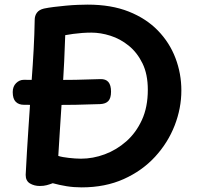

<svg xmlns="http://www.w3.org/2000/svg" viewBox="-20 -785 857 830"><path d="M83 -332Q61 -332 48 -345Q35 -358 35 -387Q35 -411 49.5 -425.5Q64 -440 83 -440Q132 -439 190 -439Q248 -439 306.5 -440Q365 -441 413 -443Q437 -444 448.5 -430.5Q460 -417 460 -389Q460 -361 448.5 -348.5Q437 -336 413 -335Q364 -333 306.5 -332Q249 -331 190.5 -331Q132 -331 83 -332ZM91 -29Q96 -128 103 -231.5Q110 -335 117 -440Q122 -506 125.5 -571.5Q129 -637 130 -699Q130 -717 139.5 -730Q149 -743 170 -748Q189 -752 213.5 -755Q238 -758 264.5 -760.5Q291 -763 315.5 -764Q340 -765 359 -765Q461 -765 536.5 -735Q612 -705 662.5 -653Q713 -601 738.5 -534Q764 -467 764 -394Q764 -317 735 -242.5Q706 -168 650.5 -107.5Q595 -47 515 -11Q435 25 333 25Q299 25 268 20Q237 15 208 7Q195 12 182 15.5Q169 19 152 19Q128 19 109.5 8Q91 -3 91 -29ZM232 -111Q241 -108 252.5 -106Q264 -104 277 -102.5Q290 -101 304 -100Q318 -99 330 -99Q382 -99 433 -118Q484 -137 526 -174Q568 -211 593.5 -266.5Q619 -322 619 -397Q619 -464 596 -511Q573 -558 536.5 -587.5Q500 -617 457.5 -630.5Q415 -644 375 -644Q355 -644 335 -642.5Q315 -641 296.5 -638.5Q278 -636 262 -633Q260 -572 257.5 -520Q255 -468 252 -420Q249 -372 245.5 -324Q242 -276 239 -224Q236 -172 232 -111Z"/></svg>

Font: Playpen Sans SemiBold
Style: Regular
Weight: 600
Designer: Laura Meseguer, Veronika Burian, José Scaglione
Foundry: TypeTogether
Version: Version 1.001